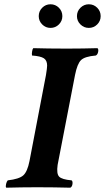

<svg xmlns="http://www.w3.org/2000/svg" viewBox="-20 -871 488 893"><path d="M329.1 -522.9 248 -104Q242.2 -63 254.9 -49.6Q267.6 -36.1 313 -32.2Q318.8 -27.8 317.1 -15.1Q315.4 -2.4 307.1 2Q231 0 161.1 0H145Q83 0 8.8 2Q5.4 -3.4 8.3 -15.4Q11.2 -27.3 16.1 -32.2Q68.8 -38.1 88.1 -55.2Q107.4 -72.3 117.2 -122.1L193.8 -522Q199.2 -555.2 199.2 -565.9Q199.2 -589.8 184.1 -599.9Q168.9 -609.9 128.9 -612.8Q127.4 -621.1 129.4 -632.3Q131.3 -643.6 134.8 -647Q205.1 -645 276.9 -645H303.2Q364.7 -645 433.1 -647Q439 -642.6 436.5 -629.9Q434.1 -617.2 425.8 -612.8Q374 -608.4 356.7 -591.3Q339.4 -574.2 329.1 -522.9ZM337.9 -795.9Q337.9 -818.8 354.2 -835Q370.6 -851.1 393.1 -851.1Q416 -851.1 432.1 -835Q448.2 -818.8 448.2 -795.9Q448.2 -773.4 432.1 -757.3Q416 -741.2 393.1 -741.2Q370.6 -741.2 354.2 -757.3Q337.9 -773.4 337.9 -795.9ZM160.2 -795.9Q160.2 -818.8 176.3 -835Q192.4 -851.1 214.8 -851.1Q237.8 -851.1 253.9 -835Q270 -818.8 270 -795.9Q270 -773.4 253.9 -757.3Q237.8 -741.2 214.8 -741.2Q192.4 -741.2 176.3 -757.3Q160.2 -773.4 160.2 -795.9Z"/></svg>

Font: Common Serif
Style: Bold Italic
Weight: 700
Italic angle: -12°
Designer: Philipp H. Poll, Khaled Hosny
Foundry: Stefan Peev, Context Ltd.
Version: Version 1.026